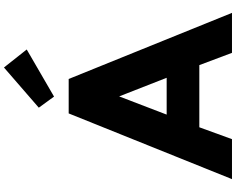

<svg xmlns="http://www.w3.org/2000/svg" viewBox="-131 -1061 1192 970"><g transform="rotate(-90 465.0 -576.0)"><path d="M406 -976 462 -899 700 -1037 609 -1152ZM551 -825H377L45 0H247L307 -165H621L683 0H885ZM557 -330H371L463 -570Z"/></g></svg>

Font: Sztylet
Style: Bd
Weight: 700
Foundry: Cannot Into Space Fonts, PlusOne Fonts
Version: Version 0.12